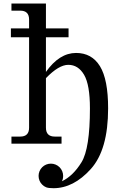

<svg xmlns="http://www.w3.org/2000/svg" viewBox="-20 -791 658 1057"><path d="M357.4 -585.9H40V-634.8H357.4ZM232.9 -360.8V-87.9Q232.9 -39.1 281.7 -39.1H318.8V0H43V-39.1H91.3Q140.1 -39.1 140.1 -87.9V-683.6Q140.1 -732.4 91.3 -732.4H43V-771.5H232.9V-395Q306.6 -499.5 398.9 -499.5Q485.4 -499.5 530.3 -426.5Q575.2 -353.5 575.2 -194.3Q575.2 33.7 480 139.4Q384.8 245.1 274.4 245.1Q246.6 245.1 234.1 240Q221.7 234.9 212.2 225.3Q202.6 215.8 197.5 203.4Q192.4 190.9 192.4 177.2Q192.4 164.1 197.5 151.6Q202.6 139.2 212.2 129.6Q221.7 120.1 234.1 115Q246.6 109.9 260.3 109.9Q273.4 109.9 285.9 115Q298.3 120.1 307.9 129.6Q317.4 139.2 322.5 151.6Q327.6 164.1 327.6 177.2Q327.6 194.3 320.8 207Q382.3 177.7 428.7 102.3Q475.1 26.9 475.1 -194.3Q475.1 -324.2 442.9 -379.2Q410.6 -434.1 356 -434.1Q303.7 -434.1 232.9 -360.8Z"/></svg>

Font: Munson
Style: Regular
Weight: 400
Designer: Paul James MIller
Foundry: High-Logic / Made with FontCreator
Version: Version 2.10;May 5, 2019;FontCreator 11.5.0.2430 64-bit